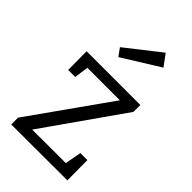

<svg xmlns="http://www.w3.org/2000/svg" viewBox="-242 -885 965 965"><g transform="rotate(45 240.5 -402.0)"><path d="M437.3 -144 438.3 -0.7 40 0V-48.3L352.3 -489L363.7 -472H88L112 -491.3L98.7 -396H48.7L47.7 -528H429.7V-479L117 -33.7L112.7 -56L390 -56.7L367 -33L387.3 -144ZM181.3 -620 151.7 -661 334 -804 379 -743Z"/></g></svg>

Font: Bitter Thin
Style: Regular
Weight: 100
Designer: Sol Matas, and Bitter project Authors
Foundry: Sol Matas
Version: Version 2.002